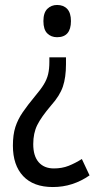

<svg xmlns="http://www.w3.org/2000/svg" viewBox="-20 -561 393 774"><path d="M246 -330V-302Q246 -249 233.5 -212Q221 -175 186 -136Q146 -89 130 -56.5Q114 -24 114 20Q114 68 136 93Q158 118 197 118Q230 118 256.5 107.5Q283 97 310 80L341 146Q308 169 271 181Q234 193 193 193Q115 193 73.5 149Q32 105 32 26Q32 -18 42 -49Q52 -80 72 -109Q92 -138 121 -173Q144 -200 156.5 -220.5Q169 -241 174 -262Q179 -283 179 -311V-330ZM266 -476Q266 -411 210 -411Q186 -411 170.5 -426.5Q155 -442 155 -476Q155 -510 171 -525.5Q187 -541 210 -541Q236 -541 251 -525Q266 -509 266 -476Z"/></svg>

Font: Avrile Sans Condensed
Style: Regular
Weight: 400
Width: 3
Designer: Monotype Design Team
Foundry: Monotype Imaging Inc.
Version: Version 2.001;September 10, 2019;FontCreator 11.5.0.2425 64-